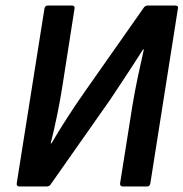

<svg xmlns="http://www.w3.org/2000/svg" viewBox="-20 -675 664 695"><path d="M50.4 0Q38.9 0 40.6 -11.8L140.9 -643.9Q142.9 -655 153.3 -655H240.3Q251.8 -655 249.8 -643.9L205.4 -360.2Q198.1 -313.1 187.3 -260.6Q176.6 -208 163.5 -155.9H166.2Q192.5 -201.1 224.6 -250.7Q256.6 -300.4 291.7 -350L498.9 -645.1Q502 -650.2 505.8 -652.6Q509.7 -655 514.8 -655H614.2Q626.6 -655 624 -643.9L524.3 -11.8Q522.3 0 512.5 0H424.9Q413.4 0 414.8 -11.8L459.5 -293.8Q467.5 -341.9 478.2 -393.1Q488.9 -444.4 500.7 -496.3H498Q480 -467.8 458.9 -435.5Q437.9 -403.1 417.2 -372Q396.5 -340.8 378.6 -313.9L165.1 -9.9Q162.3 -5.1 158.6 -2.6Q154.9 0 149.5 0Z"/></svg>

Font: Sofia Sans Semi Condensed
Style: Italic
Weight: 400
Italic angle: -9°
Designer: Botio Nikoltchev, Ani Petrova
Foundry: lettersoup
Version: Version 4.101